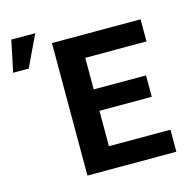

<svg xmlns="http://www.w3.org/2000/svg" viewBox="-235 -889 960 995"><g transform="rotate(-15 244.5 -391.5)"><path d="M589.4 -118.2V0H212.9V-118.2ZM259.3 -710.9V0H112.3V-710.9ZM540 -422.9V-308.1H212.9V-422.9ZM587.9 -710.9V-592.3H212.9V-710.9ZM-121.6 -614.3 -86.4 -782.7H42L-38.1 -614.3Z"/></g></svg>

Font: RobotoDEMO
Style: Regular
Weight: 400
Designer: Christian Robertson
Foundry: Google
Version: Version 2.136